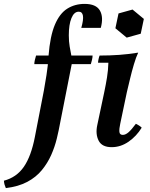

<svg xmlns="http://www.w3.org/2000/svg" viewBox="-126 -740 770 985"><path d="M308 -720Q367 -720 386.5 -686Q406 -652 391 -597H291Q303 -639 299.5 -659.5Q296 -680 278 -680Q254 -680 240.5 -647Q227 -614 227 -559Q227 -527 231.5 -501Q236 -475 240 -455L242 -411L183 -112Q176 -73 165.5 -29.5Q155 14 136.5 55.5Q118 97 88.5 133Q59 169 14 193Q-31 217 -96 225Q-100 216 -102.5 207.5Q-105 199 -106 187Q-41 170 -3.5 115.5Q34 61 53 -38L99 -275Q105 -309 112.5 -355Q120 -401 123 -454Q131 -555 155.5 -613Q180 -671 219 -695.5Q258 -720 308 -720ZM340 -411H50Q50 -420 53 -433Q56 -446 59 -455H349Q349 -446 346 -433Q343 -420 340 -411ZM447 15Q397 15 380 -18.5Q363 -52 373 -98L409 -268Q417 -306 423 -343Q429 -380 430 -418H377Q377 -425 379.5 -436.5Q382 -448 385 -455Q438 -455 486 -458.5Q534 -462 583 -470Q572 -447 561 -410Q550 -373 541 -335Q532 -297 525 -268L491 -106Q485 -79 486.5 -63.5Q488 -48 504 -48Q518 -48 533.5 -61.5Q549 -75 571 -105Q579 -101 586.5 -96.5Q594 -92 601 -85Q574 -41 533.5 -13Q493 15 447 15ZM554 -691 612 -643 596 -567 524 -547 466 -595 482 -671Z"/></svg>

Font: Poltawski Nowy SemiBold
Style: Italic
Weight: 600
Italic angle: -12°
Version: Version 1.001;gftools[0.9.25]